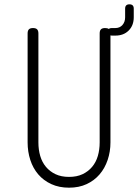

<svg xmlns="http://www.w3.org/2000/svg" viewBox="-20 -860 640 890"><path d="M498 -695Q495 -695 492 -696V-200Q492 -157 479 -118.5Q466 -80 441.5 -51.5Q417 -23 381.5 -6.5Q346 10 300 10Q254 10 218 -6.5Q182 -23 157.5 -51.5Q133 -80 120.5 -118.5Q108 -157 108 -200V-705Q108 -718 114 -724Q120 -730 133 -730Q146 -730 152 -724Q158 -718 158 -705V-200Q158 -166 166.5 -137Q175 -108 193 -86.5Q211 -65 237.5 -52.5Q264 -40 300 -40Q336 -40 362.5 -52.5Q389 -65 407 -86.5Q425 -108 433.5 -137Q442 -166 442 -200V-705Q442 -718 448 -724Q454 -730 467 -730Q478 -730 484 -726H485Q489 -730 498 -730H515Q535 -730 547.5 -744Q560 -758 560 -780V-820Q560 -830 565 -835Q570 -840 580 -840Q590 -840 595 -835Q600 -830 600 -820V-780Q600 -742 576.5 -718.5Q553 -695 515 -695Z"/></svg>

Font: Maple Mono Thin
Style: Regular
Weight: 250
Monospace: yes
Designer: subframe7536
Version: Version 7.000